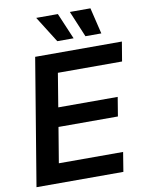

<svg xmlns="http://www.w3.org/2000/svg" viewBox="-100 -1014 839 1086"><g transform="rotate(-10 319.5 -471.5)"><path d="M20 0 140.6 -727.5H638.7L620.1 -616.2H251.5L219.7 -423.3H561L543 -314H201.7L168 -111.3H537.1L519 0ZM440.9 -793 377.9 -943.4H496.1L532.2 -793ZM279.3 -793 184.6 -943.4H309.1L373 -793Z"/></g></svg>

Font: Inter 28pt SemiBold
Style: Italic
Weight: 600
Italic angle: -9.3988°
Designer: Rasmus Andersson
Foundry: rsms
Version: Version 4.001;git-66647c0bb